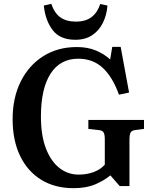

<svg xmlns="http://www.w3.org/2000/svg" viewBox="-20 -970 798 1004"><path d="M365 14Q267 14 195.5 -30Q124 -74 85 -155Q46 -236 46 -347Q46 -459 88.5 -544Q131 -629 206.5 -676.5Q282 -724 382 -724Q439 -724 482.5 -705.5Q526 -687 556 -659L567 -725H611L655 -486L602 -475Q569 -567 517.5 -615Q466 -663 389 -663Q295 -663 244.5 -585Q194 -507 194 -360Q194 -263 219.5 -195.5Q245 -128 289.5 -92.5Q334 -57 391 -57Q435 -57 470.5 -70.5Q506 -84 528 -109V-242Q528 -266 522 -277Q516 -288 495 -290L442 -296V-343H733V-296L688 -290Q669 -288 663 -277Q657 -266 657 -239V3H606L557 -53Q525 -26 478 -6Q431 14 365 14ZM374 -762Q294 -762 255.5 -812.5Q217 -863 209 -941L248 -950Q265 -901 296 -879Q327 -857 377 -857Q428 -857 459 -881Q490 -905 504 -949L542 -941Q538 -891 518 -850.5Q498 -810 462 -786Q426 -762 374 -762Z"/></svg>

Font: Literata 36pt SemiBold
Style: Regular
Weight: 600
Designer: Latin by Veronika Burian and Jose Scaglione. Greek by Irene Vlachou. Cyrillic by Vera Evstafieva.
Foundry: TypeTogether
Version: Version 3.002